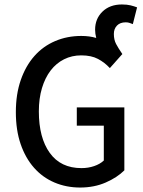

<svg xmlns="http://www.w3.org/2000/svg" viewBox="-20 -828 640 860"><path d="M528 -586 472 -523Q449 -548 419 -564Q389 -580 344 -580Q302 -580 267 -562.5Q232 -545 207 -512.5Q182 -480 168 -433.5Q154 -387 154 -329Q154 -211 203 -143Q252 -75 345 -75Q375 -75 401.5 -84Q428 -93 445 -109V-265H324V-347H537V-65Q505 -33 453.5 -10.5Q402 12 339 12Q277 12 224 -10.5Q171 -33 132.5 -76.5Q94 -120 72.5 -182.5Q51 -245 51 -326Q51 -406 73 -469.5Q95 -533 134 -577Q173 -621 227 -644Q281 -667 344 -667Q381 -667 411 -658Q406 -678 406 -695Q406 -744 439 -776Q472 -808 526 -808Q549 -808 565 -804Q581 -800 594 -795L575 -720Q567 -723 560 -725.5Q553 -728 543 -728Q518 -728 504 -713.5Q490 -699 490 -676Q490 -650 500 -631Q510 -612 528 -586Z"/></svg>

Font: Source Code Pro Medium
Style: Regular
Weight: 500
Monospace: yes
Designer: Paul D. Hunt, Teo Tuominen
Foundry: Adobe Systems Incorporated
Version: Version 2.030;PS 1.000;hotconv 16.6.51;makeotf.lib2.5.65220